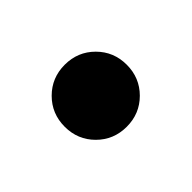

<svg xmlns="http://www.w3.org/2000/svg" viewBox="-48 -272 385 385"><g transform="rotate(45 144.0 -80.0)"><path d="M81.5 -17.5Q56 -43 56 -80Q56 -117 81.5 -142.5Q107 -168 144 -168Q181 -168 206.5 -142.5Q232 -117 232 -80Q232 -43 206.5 -17.5Q181 8 144 8Q107 8 81.5 -17.5Z"/></g></svg>

Font: Montreal
Style: Bold
Weight: 700
Designer: Julieta Ulanovsky, usr_local_share
Foundry: Julieta Ulanovsky, usr_local_share
Version: Version 2.001